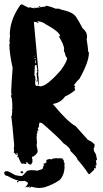

<svg xmlns="http://www.w3.org/2000/svg" viewBox="-35 -767 490 917"><path d="M69.3 -746.6 99.6 -731H104.5L113.3 -732.4Q113.3 -729 118.7 -729H124V-727.1H129.4L127.4 -731L134.8 -729L178.7 -735.8Q178.7 -734.4 180.2 -734.4Q180.2 -736.8 187.5 -739.7Q210.4 -734.4 227.5 -727.1Q227.5 -725.6 229.5 -725.6H247.1Q251.5 -721.7 282.2 -714.8Q321.8 -703.1 333 -678.2Q337.4 -673.8 359.4 -632.3Q380.9 -614.7 380.9 -591.8L378.9 -579.6Q385.7 -535.2 385.7 -526.9V-521.5L389.6 -516.1V-514.6Q389.6 -470.2 343.8 -389.6Q335.9 -384.3 317.4 -359.9Q324.2 -357.4 324.2 -354.5Q324.2 -353.5 320.8 -349.1L324.2 -336.9Q295.9 -314 276.9 -307.1Q255.4 -277.8 224.1 -272Q218.8 -272 218.8 -268.6Q288.6 -184.1 326.2 -164.6L384.3 -99.6Q409.7 -87.9 417.5 -75.2Q417.5 -66.4 414.1 -66.4L416 -63L412.1 -57.6L414.1 -48.8H412.1Q424.8 -29.8 424.8 -22.5Q424.8 -17.6 428.2 -8.3H426.3L428.2 -4.9V-1.5H426.3L422.9 -2.9L426.3 21.5Q422.9 23.4 420.9 23.4L422.9 32.2V33.7Q422.9 37.6 419.4 37.6Q416 35.6 414.1 35.6V39.1L416 42.5L393.1 64H387.7Q369.1 33.7 335 -4.9Q335 -14.2 301.8 -45.4Q301.8 -60.5 266.6 -84Q252 -104 168 -177.2Q157.2 -182.1 153.8 -182.1Q153.8 -178.7 150.4 -169.9Q152.3 -166.5 152.3 -164.6L145 -152.3L150.4 -143.6H148.4L145 -145.5Q145 -140.1 141.6 -140.1V-138.2H145Q141.1 -124.5 139.6 -124.5Q139.6 -122.6 141.6 -122.6L139.6 -110.4Q139.6 -107.4 141.6 -85.4L139.6 -73.2L145 -46.4Q145 -32.2 122.1 -18.1L118.7 -19.5Q118.7 -15.6 117.2 -12.7Q120.6 -5.4 120.6 -2H118.7Q120.6 1.5 120.6 3.4Q120.6 7.8 113.3 19Q100.1 19 94.2 6.8H90.8V15.6H83.5Q79.6 15.6 76.7 13.7Q73.7 15.6 69.3 15.6Q61.5 7.8 51.8 -18.1L48.3 -16.1H46.9V-18.1Q50.3 -22.5 50.3 -22.9Q46.9 -35.6 46.9 -37.1H44.9Q44.9 -33.7 43 -33.7L44.9 -30.3Q44.9 -26.9 41.5 -26.9Q41.5 -30.8 30.8 -39.1V-40.5Q32.7 -47.4 32.7 -48.8L30.8 -57.6Q32.7 -66.9 32.7 -75.2Q22 -196.3 18.6 -213.9H22V-219.2Q22 -225.6 23.9 -234.9Q23.9 -236.8 22 -236.8L23.9 -245.6V-257.8Q23.9 -299.8 16.6 -309.1Q17.6 -312.5 20.5 -312.5L18.6 -324.7V-335.4Q18.6 -353 25.4 -442.4Q9.8 -513.2 9.8 -555.2Q11.7 -557.6 11.7 -565.4Q11.7 -568.8 9.8 -568.8Q12.2 -592.8 13.2 -597.2Q13.2 -599.1 11.7 -599.1Q11.7 -670.9 60.5 -741.2Q66.4 -746.6 69.3 -746.6ZM150.4 -737.8H157.2V-734.4H150.4ZM143.6 -664.1V-662.1Q148.4 -662.1 148.4 -658.7V-656.7H147Q140.6 -662.1 134.8 -662.1H129.4L126 -660.6L127.4 -656.7V-655.3L148.4 -426.8Q147 -423.3 147 -421.4L148.4 -418Q148.4 -416 147 -412.6Q150.4 -393.6 150.4 -368.7V-363.3H147V-382.8H145V-377.4H139.6V-382.8H143.6L139.6 -416Q143.6 -421.9 143.6 -426.8L139.6 -432.1H143.6Q142.1 -447.8 139.6 -447.8L141.6 -451.2V-454.6L132.8 -456.5L130.9 -447.8V-442.4Q130.9 -428.2 129.4 -409.2Q134.8 -396.5 134.8 -395L132.8 -391.6L134.8 -388.2Q132.8 -378.4 132.8 -372.1Q132.8 -357.4 139.6 -356.4Q141.6 -356.4 141.6 -357.9Q153.8 -356.4 157.2 -354.5Q188.5 -354.5 255.9 -432.1Q285.6 -473.6 285.6 -489.7Q275.4 -500.5 275.4 -514.6Q271 -514.6 270 -532.2H271.5Q271.5 -550.8 245.1 -595.2H247.1L252.4 -591.8V-593.8Q250 -615.2 182.1 -651.9Q172.4 -660.6 148.4 -665.5Q145 -664.1 143.6 -664.1ZM134.8 -503.9V-500.5H136.2V-503.9ZM130.9 -498.5V-495.1H132.8V-498.5ZM130.9 -489.7Q130.9 -488.3 129.4 -484.9H134.8V-486.3Q134.8 -489.7 130.9 -489.7ZM132.8 -479.5V-465.3H136.2V-467.3L134.8 -470.7L136.2 -474.1Q134.8 -477.5 134.8 -479.5ZM68.8 50.3Q75.7 52.7 75.7 54.7V56.6Q75.7 59.1 70.8 61H68.8Q66.4 61 62 54.7Q62 52.7 68.8 50.3ZM155.8 130.9Q136.2 130.9 114.3 124.5Q112.3 129.4 103.5 129.4L108.9 123H106.9Q100.6 127.9 94.7 127.9L96.7 124.5H93.3L87.9 127.9H86.4V126Q98.6 113.3 98.6 108.9Q98.1 102.5 81.1 96.2L77.6 97.7H58.6L54.7 96.2Q52.7 104 49.8 104Q46.4 104 46.4 100.6Q46.4 96.2 51.3 96.2V94.2Q39.1 94.2 1 73.7Q-14.6 71.3 -14.6 59.6V56.6Q-11.7 50.3 -2.4 50.3Q5.9 50.3 37.6 69.3Q54.7 73.7 68.8 73.7Q73.2 73.7 94.7 48.8Q98.1 48.8 108.9 45.4Q110.8 45.4 110.8 46.9Q112.3 46.9 115.7 45.4Q127.4 46.9 134.8 46.9Q134.8 45.4 136.7 45.4Q137.2 48.8 140.1 48.8L166.5 41L171.4 34.7Q169.9 31.7 169.9 28.3L176.3 24.9Q176.3 22 172.4 22L174.3 18.6Q172.4 15.6 172.4 14.2Q178.2 14.2 181.2 12.7Q183.1 9.3 185.3 9.3Q187.5 9.3 187.5 7.3Q187.5 5.4 185.5 1.5Q187.5 -7.3 205.1 -7.3Q208 -5.9 211.9 -5.9L216.3 -9.3L232.9 -11.7L246.1 -10.3Q250 -11.7 251.5 -11.7Q256.3 -10.3 261.7 -10.3H260.7Q260.7 -9.8 266.1 -8.8Q264.6 -6.3 264.6 -2.4L268.1 -4.4H269.5V5.4Q269.5 10.3 273.4 11.2Q273.4 24.9 272 24.9Q272 26.4 273.4 26.4Q273.4 68.4 250 92.8Q219.2 114.3 176.8 127.9Q160.2 130.9 155.8 130.9Z"/></svg>

Font: Mister Brush
Style: Regular
Weight: 400
Designer: GGBotNet
Foundry: GGBotNet
Version: 1.00